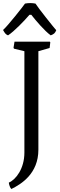

<svg xmlns="http://www.w3.org/2000/svg" viewBox="-39 -1002 393 1260"><path d="M121.1 -1C121.1 104.5 65.4 176.8 19 196.3C19 196.3 21 223.1 35.6 238.3C101.1 206.1 212.9 137.2 212.9 -19.5V-666L286.6 -687L291 -724.1L288.6 -728.5H56.2L49.8 -689L52.7 -682.6L121.1 -666ZM13.7 -770C53.7 -795.4 122.6 -867.7 154.3 -904.8H166.5C196.3 -866.7 252.9 -799.8 293.9 -770C314.9 -778.3 322.3 -784.2 330.1 -803.7C317.9 -816.4 210.4 -951.2 193.8 -978.5C170.9 -982.9 147.9 -982.9 125 -978.5C114.7 -962.4 9.3 -829.1 -19 -805.2C-5.9 -781.7 -0.5 -775.9 13.7 -770Z"/></svg>

Font: Trykker
Style: Regular
Weight: 400
Designer: Magnus Gaarde
Foundry: Magnus Gaarde
Version: Version 1.001